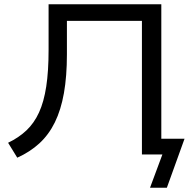

<svg xmlns="http://www.w3.org/2000/svg" viewBox="-20 -725 897 901"><path d="M684 156 742 0H646V-627H294V-470Q294 -367 280 -288Q266 -209 237.5 -151Q209 -93 165 -52.5Q121 -12 61 15L18 -55Q68 -79 104 -113Q140 -147 163 -197Q186 -247 197 -319Q208 -391 208 -491V-705H737V-74H846L763 156Z"/></svg>

Font: Nunito Sans 10pt SemiExpanded
Style: Regular
Weight: 400
Width: 6
Designer: Vernon Adams
Foundry: Vernon Adams
Version: Version 3.101;gftools[0.9.27]